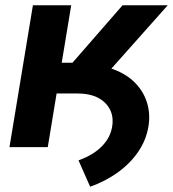

<svg xmlns="http://www.w3.org/2000/svg" viewBox="-20 -561 660 732"><path d="M122.1 -204.6 140.1 -314.9H298.8Q364.7 -314.9 414.3 -296.1Q463.9 -277.3 495.8 -244.4Q527.8 -211.4 540.8 -168.7Q553.7 -126 545.9 -78.6Q537.1 -26.4 506.8 17.8Q476.6 62 429.7 95.9Q382.8 129.9 323.7 150.9L279.3 50.3Q314 38.1 341.1 19.5Q368.2 1 385.5 -23.7Q402.8 -48.3 407.7 -78.6Q416.5 -133.3 380.6 -168.9Q344.7 -204.6 274.9 -204.6ZM16.1 0 105.5 -541H251.5L215.3 -321.8H256.3L447.3 -541H619.6L320.3 -204.6H195.8L162.1 0Z"/></svg>

Font: Inter 17pt
Style: Bold Italic
Weight: 700
Italic angle: -9.3988°
Version: Version 4.001;git-66647c0bb